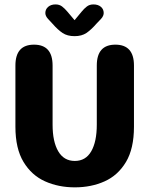

<svg xmlns="http://www.w3.org/2000/svg" viewBox="-20 -816 659 847"><path d="M310 10.5Q238 10.5 178.8 -16Q119.5 -42.5 83.8 -101.5Q48 -160.5 48 -257V-527Q48 -619 130 -619Q212 -619 212 -527V-266Q212 -191 237 -148.5Q262 -106 310 -106Q358 -106 382.5 -148.5Q407 -191 407 -266V-527Q407 -619 489 -619Q571 -619 571 -527V-257Q571 -160.5 535.8 -101.5Q500.5 -42.5 441.5 -16Q382.5 10.5 310 10.5ZM425.5 -732.5 405.5 -711.5Q382 -684.5 361.2 -670.5Q340.5 -656.5 309 -656.5Q277 -656.5 256 -670.5Q235 -684.5 211.5 -711.5L192 -732.5Q180 -745.5 180 -758.5Q180 -775 192.5 -785.8Q205 -796.5 225 -796.5Q242 -796.5 253.8 -787.5Q265.5 -778.5 276.5 -765.5L309 -727L340.5 -765Q351 -778 363 -787.2Q375 -796.5 392 -796.5Q412.5 -796.5 425 -786Q437.5 -775.5 437.5 -758.5Q437.5 -753 434.8 -746.2Q432 -739.5 425.5 -732.5Z"/></svg>

Font: Sono ExtraLight Monospace
Style: Bold
Weight: 700
Version: Version 2.112